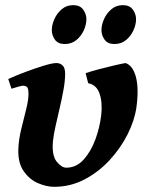

<svg xmlns="http://www.w3.org/2000/svg" viewBox="-20 -700 577 740"><path d="M505.9 -287.1Q499 -236.8 472.2 -183.1Q445.3 -129.4 402.8 -83.3Q360.4 -37.1 305.9 -8.5Q251.5 20 188.5 20Q158.7 20 125.7 5.6Q92.8 -8.8 70.6 -41.3Q48.3 -73.7 50.8 -127.9Q52.2 -163.1 62 -202.9Q71.8 -242.7 80.8 -278.6Q89.8 -314.5 89.8 -336.9Q89.8 -359.4 84.2 -364.5Q78.6 -369.6 69.8 -369.6Q64.5 -369.6 53.5 -366.7Q42.5 -363.8 33.4 -360.8Q24.4 -357.9 24.4 -357.9L11.7 -395.5Q39.6 -408.2 77.1 -422.4Q114.7 -436.5 148.4 -446.8Q182.1 -457 197.3 -457Q211.4 -457 221.2 -447.8Q231 -438.5 231 -416Q231 -388.2 224.6 -353.3Q218.3 -318.4 209.7 -282Q201.2 -245.6 193.8 -212.6Q186.5 -179.7 184.1 -155.8Q179.2 -101.1 198.2 -77.4Q217.3 -53.7 235.4 -53.7Q274.4 -53.7 302.5 -85Q330.6 -116.2 347.7 -162.8Q364.7 -209.5 370.1 -256.3Q375.5 -303.7 364 -338.4Q352.5 -373 319.8 -379.4L310.1 -418Q329.6 -424.8 359.1 -432.6Q388.7 -440.4 417.7 -447.3Q446.8 -454.1 463.9 -457Q492.2 -447.3 503.9 -403.1Q515.6 -358.9 505.9 -287.1ZM504.4 -626Q504.4 -605.5 494.4 -583.3Q484.4 -561 465.8 -545.7Q447.3 -530.3 420.9 -530.3Q395 -530.3 383.1 -547.1Q371.1 -564 371.1 -584Q371.1 -604 380.9 -626.2Q390.6 -648.4 409.2 -664.3Q427.7 -680.2 453.6 -680.2Q479.5 -680.2 491.9 -663.1Q504.4 -646 504.4 -626ZM313 -626Q313 -605.5 303 -583.3Q293 -561 274.4 -545.7Q255.9 -530.3 229.5 -530.3Q203.6 -530.3 191.7 -547.1Q179.7 -564 179.7 -584Q179.7 -604 189.5 -626.2Q199.2 -648.4 217.8 -664.3Q236.3 -680.2 262.2 -680.2Q288.1 -680.2 300.5 -663.1Q313 -646 313 -626Z"/></svg>

Font: Gentium Book Plus
Style: Bold Italic
Weight: 700
Italic angle: -8°
Designer: Victor Gaultney, Annie Olsen, Iska Routamaa, Becca Hirsbrunner
Foundry: SIL International
Version: Version 6.101